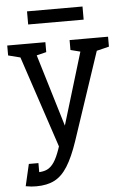

<svg xmlns="http://www.w3.org/2000/svg" viewBox="-76 -702 617 948"><g transform="rotate(-5 232.0 -228.0)"><path d="M193.7 19.2 20.8 -500H104.8L231.5 -81.3L358.2 -500H442.2L275.2 0ZM65.5 205Q52.5 205 40.9 204Q29.3 203 12.8 200L31.5 132Q40.7 132.8 52.8 134.8Q64.8 136.7 77.5 136.7Q105.5 136.7 124.7 127.7Q143.8 118.7 159 96.3Q174.2 74 188.5 33L199.5 0H275.2Q249.2 77 220.9 122Q192.7 167 155.8 186Q118.8 205 65.5 205ZM-17.5 -500H62.5L67.3 -429.2L-17.5 -450.8ZM83.2 -429 91.5 -500H171.5V-450.8ZM291.5 -500H371.5L376.3 -429.2L291.5 -450.8ZM393.8 -429 402.2 -500H482.2V-450.8ZM85.3 91.7V200H12.8L37.8 91.7ZM94.5 -659.5H369.5V-594.5H94.5Z"/></g></svg>

Font: Epunda Slab Light
Style: Regular
Weight: 300
Designer: Simon Atzbach
Foundry: typofactur
Version: Version 1.102